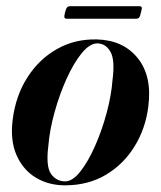

<svg xmlns="http://www.w3.org/2000/svg" viewBox="-20 -574 507 604"><path d="M284 -450Q367.5 -448 413.2 -391.2Q459 -334.5 446.5 -238.5Q438 -170 403.5 -113.8Q369 -57.5 313.2 -24.2Q257.5 9 184.5 9Q132.5 9 92.2 -15.5Q52 -40 31.8 -86.5Q11.5 -133 20 -198.5Q29.5 -273 66 -330.2Q102.5 -387.5 158.8 -419.5Q215 -451.5 284 -450ZM185 -3.5Q208.5 -3.5 233 -34.8Q257.5 -66 279.2 -115.2Q301 -164.5 315.8 -219.8Q330.5 -275 334 -323Q342 -384.5 328 -410.2Q314 -436 288 -437.5Q263.5 -438.5 238 -407.8Q212.5 -377 190 -327.5Q167.5 -278 151.8 -221.5Q136 -165 132 -114.5Q124 -50.5 140.5 -27Q157 -3.5 185 -3.5ZM184.5 -534.5Q187.5 -546.5 190.8 -550.5Q194 -554.5 201 -554.5H417.5Q424.5 -554.5 425.8 -551Q427 -547.5 423.5 -535Q421 -523 417.8 -519Q414.5 -515 407.5 -515H190.5Q184 -515 182.8 -519Q181.5 -523 184.5 -534.5Z"/></svg>

Font: Fraunces 144pt S000 SemiBold
Style: Italic
Weight: 600
Italic angle: -16°
Version: Version 1.000; ttfautohint (v1.8.3)